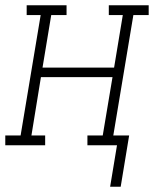

<svg xmlns="http://www.w3.org/2000/svg" viewBox="-54 -550 583 727"><path d="M363 157 389 0H277V-37H335L372 -258H101L65 -37H117V0H-34V-37H24L100 -493H47V-530H198V-493H140L107 -294H378L411 -493H358V-530H509V-493H451L375 -37H435L403 157Z"/></svg>

Font: Iosevka Curly Slab XLtObl
Style: Regular
Weight: 200
Italic angle: -9°
Monospace: yes
Designer: Belleve Invis
Foundry: Belleve Invis
Version: Version 11.1.0; ttfautohint (v1.8.3)